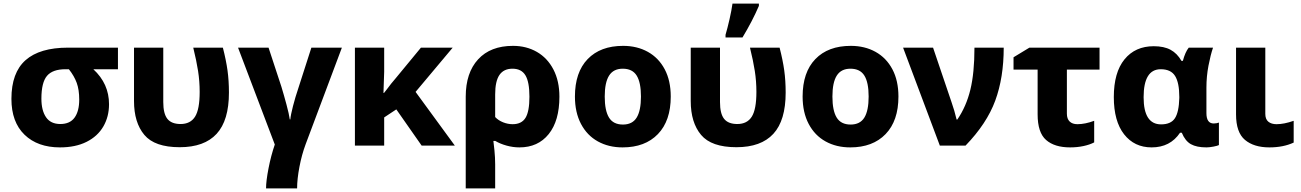

<svg xmlns="http://www.w3.org/2000/svg" viewBox="-20 -816 7291 1076"><path d="M316 10Q191 10 117.5 -61Q44 -132 44 -262Q44 -409 123.5 -479Q203 -549 361 -549H641V-428H503Q591 -347 591 -232Q591 -162 559 -107Q527 -52 465 -21Q403 10 316 10ZM318 -121Q372 -121 398 -157Q424 -193 424 -258Q424 -313 410 -351.5Q396 -390 366 -428H347Q275 -428 243.5 -391Q212 -354 212 -263Q212 -197 238 -159Q264 -121 318 -121Z M731 -250V-549H895V-244Q895 -179 918 -150Q941 -121 992 -121Q1047 -121 1073 -162Q1099 -203 1099 -301Q1099 -361 1090 -418.5Q1081 -476 1063 -549H1229Q1247 -479 1255 -421.5Q1263 -364 1263 -297Q1263 -141 1194 -66Q1125 9 987 9Q847 9 789 -60Q731 -129 731 -250Z M1693 -8Q1671 51 1658 119.5Q1645 188 1645 240H1471Q1471 198 1485 126.5Q1499 55 1520 -6L1314 -549H1485L1557 -330Q1571 -284 1585.5 -230Q1600 -176 1604 -147H1607Q1609 -171 1622 -221.5Q1635 -272 1652 -322L1725 -549H1896Z M2309 -301 2529 0H2343L2201 -203L2133 -158V0H1969V-549H2133V-414Q2131 -333 2129 -295H2132L2150 -318Q2171 -347 2198 -378L2339 -549H2517Z M2891 10Q2855 10 2819 0Q2783 -10 2756 -26H2745Q2747 -14 2751 27Q2755 68 2755 104V240H2590V-274Q2590 -408 2659.5 -483.5Q2729 -559 2855 -559Q2930 -559 2989 -525Q3048 -491 3081.5 -426.5Q3115 -362 3115 -274Q3115 -139 3055 -64.5Q2995 10 2891 10ZM2755 -287V-160Q2773 -141 2799.5 -130.5Q2826 -120 2853 -120Q2903 -120 2925 -155.5Q2947 -191 2947 -274Q2947 -357 2924.5 -394Q2902 -431 2852 -431Q2803 -431 2779 -396Q2755 -361 2755 -287Z M3469 10Q3391 10 3330.5 -23.5Q3270 -57 3236 -121.5Q3202 -186 3202 -275Q3202 -411 3273.5 -485Q3345 -559 3472 -559Q3550 -559 3610.5 -525.5Q3671 -492 3705 -428Q3739 -364 3739 -275Q3739 -139 3667 -64.5Q3595 10 3469 10ZM3471 -118Q3524 -118 3548 -157Q3572 -196 3572 -275Q3572 -354 3548 -392.5Q3524 -431 3470 -431Q3418 -431 3393.5 -392.5Q3369 -354 3369 -275Q3369 -196 3393 -157Q3417 -118 3471 -118Z M3851 -250V-549H4015V-244Q4015 -179 4038 -150Q4061 -121 4112 -121Q4167 -121 4193 -162Q4219 -203 4219 -301Q4219 -361 4210 -418.5Q4201 -476 4183 -549H4349Q4367 -479 4375 -421.5Q4383 -364 4383 -297Q4383 -141 4314 -66Q4245 9 4107 9Q3967 9 3909 -60Q3851 -129 3851 -250ZM4046 -621Q4057 -658 4068.5 -708.5Q4080 -759 4085 -796H4233V-783Q4196 -697 4141 -606H4046Z M4745 10Q4667 10 4606.5 -23.5Q4546 -57 4512 -121.5Q4478 -186 4478 -275Q4478 -411 4549.5 -485Q4621 -559 4748 -559Q4826 -559 4886.5 -525.5Q4947 -492 4981 -428Q5015 -364 5015 -275Q5015 -139 4943 -64.5Q4871 10 4745 10ZM4747 -118Q4800 -118 4824 -157Q4848 -196 4848 -275Q4848 -354 4824 -392.5Q4800 -431 4746 -431Q4694 -431 4669.5 -392.5Q4645 -354 4645 -275Q4645 -196 4669 -157Q4693 -118 4747 -118Z M5209 -549 5313 -242Q5329 -197 5341 -146H5345Q5395 -219 5418 -313Q5441 -407 5441 -549H5605Q5605 -381 5557.5 -252Q5510 -123 5391 0H5247L5041 -549Z M6142 -426H5959V-179Q5959 -150 5974.5 -135Q5990 -120 6018 -120Q6061 -120 6112 -139V-18Q6087 -5 6052 2.5Q6017 10 5977 10Q5890 10 5842.5 -31.5Q5795 -73 5795 -175V-426H5660V-495L5749 -549H6142Z M6222 -272Q6222 -410 6282 -483.5Q6342 -557 6446 -557Q6503 -557 6540 -537Q6577 -517 6601 -475H6609Q6622 -524 6642 -549H6778Q6764 -508 6752.5 -448Q6741 -388 6741 -325V-182Q6741 -124 6782 -124Q6790 -124 6798 -125.5Q6806 -127 6811 -129V-3Q6804 1 6781 5.5Q6758 10 6741 10Q6686 10 6654 -8Q6622 -26 6603 -72H6593Q6538 10 6434 10Q6337 10 6279.5 -63.5Q6222 -137 6222 -272ZM6589 -267V-273Q6589 -352 6565.5 -390Q6542 -428 6485 -428Q6389 -428 6389 -271Q6389 -119 6487 -119Q6542 -119 6564.5 -153.5Q6587 -188 6589 -267Z M7071 -178Q7071 -148 7088 -134Q7105 -120 7134 -120Q7176 -120 7230 -139V-17Q7172 10 7094 10Q7007 10 6957 -32Q6907 -74 6907 -175V-549H7071Z"/></svg>

Font: Noto Sans UI ExtraBold
Style: Regular
Weight: 800
Designer: Monotype Design Team
Foundry: Monotype Imaging Inc.
Version: Version 1.001